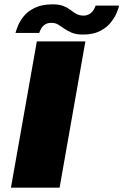

<svg xmlns="http://www.w3.org/2000/svg" viewBox="-20 -866 570 886"><path d="M30.5 0H255L374 -675H150ZM362.5 -706.5Q410 -706.5 441.5 -722.8Q473 -739 491.2 -762.2Q509.5 -785.5 518.5 -807.2Q527.5 -829 529.5 -840H421Q419 -832 412.2 -820.8Q405.5 -809.5 393.5 -801.8Q381.5 -794 366 -794Q347 -794 333.2 -801.5Q319.5 -809 305.8 -819.8Q292 -830.5 272.8 -838.2Q253.5 -846 223.5 -846Q174 -846 141.2 -830.2Q108.5 -814.5 90 -791.5Q71.5 -768.5 63 -747.2Q54.5 -726 51.5 -714H161Q163.5 -722 169.5 -733.2Q175.5 -744.5 187 -752.5Q198.5 -760.5 217.5 -760.5Q235.5 -760.5 249 -752.2Q262.5 -744 277.2 -733.5Q292 -723 311.8 -714.8Q331.5 -706.5 362.5 -706.5Z"/></svg>

Font: Anybody Expanded ExtraBold
Style: Italic
Weight: 800
Width: 7
Italic angle: -10°
Version: Version 1.113;gftools[0.9.25]